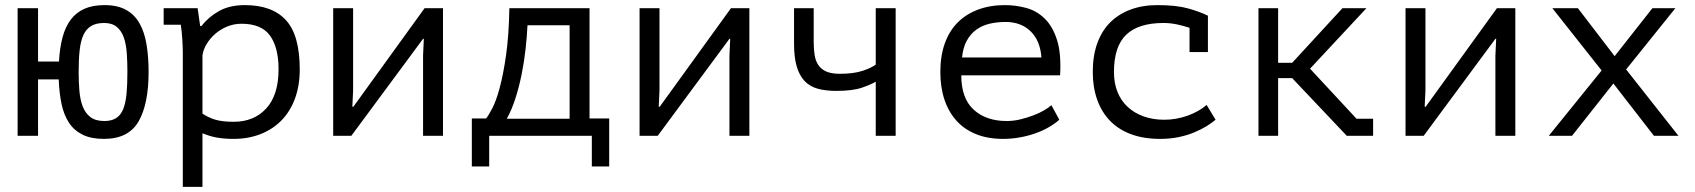

<svg xmlns="http://www.w3.org/2000/svg" viewBox="-20 -532 6640 752"><path d="M387 12Q337 12 303.5 -4.5Q270 -21 250 -51.5Q230 -82 221 -125Q212 -168 210 -221H129V0H49V-500H129V-291H211Q214 -345 225 -386Q236 -427 257 -455Q278 -483 310.5 -497.5Q343 -512 389 -512Q440 -512 473.5 -493.5Q507 -475 526.5 -440.5Q546 -406 554 -357.5Q562 -309 562 -250Q562 -124 522.5 -56Q483 12 387 12ZM288 -250Q288 -211 291 -176Q294 -141 304 -115Q314 -89 334 -73.5Q354 -58 389 -58Q417 -58 435 -69.5Q453 -81 462.5 -104.5Q472 -128 475.5 -164Q479 -200 479 -250Q479 -289 476.5 -324Q474 -359 465 -385Q456 -411 437.5 -426.5Q419 -442 388 -442Q357 -442 337.5 -430.5Q318 -419 307 -395.5Q296 -372 292 -335.5Q288 -299 288 -250Z M696 -325Q696 -334 695.5 -348.5Q695 -363 694 -378.5Q693 -394 691.5 -409Q690 -424 688 -435H621V-500H754L764 -430H769Q796 -465 837.5 -488.5Q879 -512 939 -512Q1046 -512 1100 -453Q1154 -394 1154 -260Q1154 -197 1135.5 -146.5Q1117 -96 1083 -61Q1049 -26 1001 -7Q953 12 895 12Q874 12 857.5 10.5Q841 9 827.5 6.5Q814 4 801 0Q788 -4 773 -10V200H696ZM926 -439Q896 -439 869.5 -428Q843 -417 822.5 -399Q802 -381 789 -359Q776 -337 773 -315V-87Q795 -72 822.5 -63.5Q850 -55 895 -55Q975 -55 1023 -107.5Q1071 -160 1071 -261Q1071 -346 1037.5 -392.5Q1004 -439 926 -439Z M1637 -314 1640 -380H1637L1356 0H1285V-500H1363V-177L1360 -114H1364L1643 -500H1715V0H1637Z M2366 120H2298V0H1896V120H1828V-68H1884Q1893 -79 1908 -107.5Q1923 -136 1937 -187.5Q1951 -239 1962 -315.5Q1973 -392 1975 -500H2289V-68H2366ZM2211 -67V-433H2046Q2044 -390 2038.5 -340Q2033 -290 2023 -240.5Q2013 -191 1998.5 -146Q1984 -101 1965 -67Z M2837 -314 2840 -380H2837L2556 0H2485V-500H2563V-177L2560 -114H2564L2843 -500H2915V0H2837Z M3167 -500V-367Q3167 -340 3170.5 -317Q3174 -294 3185 -277.5Q3196 -261 3216 -252Q3236 -243 3269 -243Q3323 -243 3358 -254.5Q3393 -266 3410 -279V-500H3488V0H3410V-212Q3392 -201 3355.5 -188.5Q3319 -176 3256 -176Q3214 -176 3183 -184.5Q3152 -193 3131.5 -214.5Q3111 -236 3100.5 -271.5Q3090 -307 3090 -361V-500Z M4129 -63Q4111 -47 4086.5 -33Q4062 -19 4033 -9Q4004 1 3972.5 6.5Q3941 12 3909 12Q3849 12 3803 -6.5Q3757 -25 3726 -59.5Q3695 -94 3679 -142Q3663 -190 3663 -250Q3663 -313 3680.5 -362Q3698 -411 3731 -444Q3764 -477 3811 -494.5Q3858 -512 3916 -512Q3958 -512 3999 -501Q4040 -490 4071.5 -459.5Q4103 -429 4120 -375.5Q4137 -322 4132 -237H3745Q3745 -147 3793.5 -102.5Q3842 -58 3923 -58Q3950 -58 3976.5 -64.5Q4003 -71 4027 -80Q4051 -89 4069.5 -100Q4088 -111 4098 -120ZM3918 -446Q3885 -446 3855.5 -439Q3826 -432 3803.5 -415.5Q3781 -399 3766.5 -372.5Q3752 -346 3748 -307H4059Q4054 -373 4016.5 -409.5Q3979 -446 3918 -446Z M4639 -423Q4616 -431 4589.5 -436.5Q4563 -442 4537 -442Q4439 -442 4391 -396Q4343 -350 4343 -250Q4343 -206 4357 -171.5Q4371 -137 4397 -113Q4423 -89 4459.5 -76Q4496 -63 4540 -63Q4587 -63 4631.5 -79Q4676 -95 4706 -121L4741 -63Q4727 -51 4706 -38Q4685 -25 4657.5 -13.5Q4630 -2 4596.5 5Q4563 12 4524 12Q4459 12 4409.5 -6.5Q4360 -25 4327 -59.5Q4294 -94 4277 -142.5Q4260 -191 4260 -250Q4260 -313 4277.5 -362Q4295 -411 4328 -444Q4361 -477 4408 -494.5Q4455 -512 4513 -512Q4587 -512 4633.5 -499Q4680 -486 4712 -470L4711 -467V-328H4639Z M5041 -226H4986V0H4909V-500H4986V-286H5041L5238 -500H5332L5111 -263L5293 -67H5358V0H5255Z M5837 -314 5840 -380H5837L5556 0H5485V-500H5563V-177L5560 -114H5564L5843 -500H5915V0H5837Z M6253 -256 6060 -500H6160L6304 -312L6452 -500H6542L6349 -260L6554 0H6458L6299 -205L6137 0H6046Z"/></svg>

Font: PT Mono
Style: Regular
Weight: 400
Monospace: yes
Designer: A.Korolkova, I.Chaeva
Foundry: ParaType Ltd
Version: Version 1.001W OFL